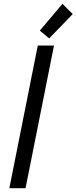

<svg xmlns="http://www.w3.org/2000/svg" viewBox="-20 -992 403 1012"><path d="M179.2 -752H264.6L114.7 0H29.3ZM189.9 -830.6 309.1 -971.7 363.3 -918 239.3 -789.6Z"/></svg>

Font: Reddit Sans Chocolate
Style: Italic
Weight: 400
Italic angle: -11.25°
Designer: Stephen Hutchings
Version: Version 1.013